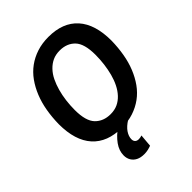

<svg xmlns="http://www.w3.org/2000/svg" viewBox="-259 -833 1179 1179"><g transform="rotate(-45 330.5 -244.0)"><path d="M305 7Q179 7 112.5 -67Q46 -141 46 -283Q47 -343 56.5 -397.5Q66 -452 85 -499Q104 -546 131.5 -584.5Q159 -623 196 -650Q233 -677 279 -692Q325 -707 380 -707Q505 -707 571.5 -633Q638 -559 638 -417Q637 -358 627.5 -303Q618 -248 599 -201Q580 -154 552.5 -115.5Q525 -77 488 -50Q451 -23 405.5 -8Q360 7 305 7ZM315 -101Q350 -101 377 -113.5Q404 -126 425.5 -149Q447 -172 462.5 -203Q478 -234 487.5 -270Q497 -306 502 -345.5Q507 -385 507 -425Q507 -521 469.5 -560Q432 -599 370 -599Q335 -599 308 -586.5Q281 -574 259 -551Q237 -528 222 -497Q207 -466 197 -430Q187 -394 182 -354.5Q177 -315 177 -275Q177 -179 215 -140Q253 -101 315 -101ZM293 -15 367 -1Q331 21 313.5 47Q296 73 296 98Q296 113 304.5 121.5Q313 130 329 130Q337 130 343.5 128.5Q350 127 356 125L349 207Q336 212 320 215.5Q304 219 288 219Q257 219 236 208.5Q215 198 203.5 179Q192 160 192 135Q192 94 219 56Q246 18 293 -15Z"/></g></svg>

Font: Georama ExtraCondensed Thin SemiBold
Style: Italic
Weight: 600
Italic angle: -9°
Version: Version 1.001